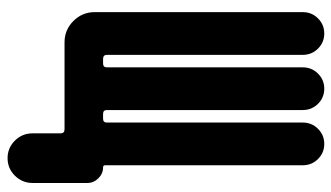

<svg xmlns="http://www.w3.org/2000/svg" viewBox="-216 -554 931 540"><g transform="rotate(90 250.0 -284.5)"><path d="M451.2 -108.4Q468.8 -108.4 481.9 -95.2Q495.1 -82 495.1 -64.5V89.8Q495.1 119.1 474.6 139.6Q454.1 160.2 425.3 160.2Q396.5 160.2 376 139.6Q355.5 119.1 355.5 89.8V10.7Q355.5 0 343.8 0H99.6Q64.5 0 39.6 -24.9Q14.6 -49.8 14.6 -85V-669.9Q14.6 -695.3 32.2 -712.9Q49.8 -730.5 74.7 -730.5Q99.6 -730.5 117.2 -712.9Q134.8 -695.3 134.8 -669.9V-119.1Q134.8 -108.4 146.5 -108.4H159.2Q169.9 -108.4 169.9 -119.1V-669.9Q169.9 -695.3 187.5 -712.9Q205.1 -730.5 230 -730.5Q254.9 -730.5 272.5 -712.9Q290 -695.3 290 -669.9V-119.1Q290 -108.4 300.8 -108.4H314.5Q325.2 -108.4 325.2 -119.1V-669.9Q325.2 -695.3 342.8 -712.9Q360.4 -730.5 385.3 -730.5Q410.2 -730.5 427.7 -712.9Q445.3 -695.3 445.3 -669.9V-114.3Q445.3 -108.4 451.2 -108.4Z"/></g></svg>

Font: Rounded-X Mgen+ 1mn bold
Style: Bold
Weight: 700
Designer: [Source Han Sans]
Ryoko NISHIZUKA  (kana & ideographs); Paul D. Hunt (Latin, Greek & Cyrillic); Wenlong ZHANG  (bopomofo
Version: Version 1.059.20150602